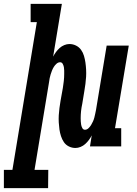

<svg xmlns="http://www.w3.org/2000/svg" viewBox="-87 -755 707 990"><path d="M161 215H-67V121H-23L103 -641H71V-735H232L187 -463Q193 -475 201.5 -486.5Q210 -498 220.5 -507.5Q231 -517 244.5 -522.5Q258 -528 271 -528Q289 -528 305 -520Q321 -512 331 -498Q341 -484 346 -467Q351 -450 353.5 -432.5Q356 -415 357 -396.5Q358 -378 357 -359.5Q356 -341 353.5 -322.5Q351 -304 348 -286L337 -219Q335 -210 333.5 -201Q332 -192 331 -182.5Q330 -173 329.5 -164Q329 -155 329 -146Q329 -137 329.5 -128.5Q330 -120 331.5 -111.5Q333 -103 337.5 -94.5Q342 -86 351 -86Q361 -86 369 -93.5Q377 -101 382.5 -110Q388 -119 392.5 -129Q397 -139 399.5 -149Q402 -159 404 -168.5Q406 -178 408 -188L463 -520H577L506 -94H538V0H377L386 -57Q380 -45 371.5 -33.5Q363 -22 352.5 -12.5Q342 -3 328.5 2.5Q315 8 302 8Q284 8 268 0Q252 -8 242.5 -22Q233 -36 227.5 -53Q222 -70 219.5 -87.5Q217 -105 216 -123.5Q215 -142 216 -160.5Q217 -179 219.5 -197.5Q222 -216 225 -234L237 -301Q238 -310 239.5 -319Q241 -328 242 -337.5Q243 -347 243.5 -356Q244 -365 244 -374Q244 -383 244 -391.5Q244 -400 242.5 -408.5Q241 -417 236.5 -425.5Q232 -434 223 -434Q213 -434 204.5 -426.5Q196 -419 190.5 -410Q185 -401 181 -391Q177 -381 174 -371Q171 -361 169 -351.5Q167 -342 166 -332L91 121H162Z"/></svg>

Font: Iosevka HT Extrabold Extended
Style: Italic
Weight: 800
Width: 7
Italic angle: -9°
Monospace: yes
Designer: Belleve Invis
Foundry: Belleve Invis
Version: Version 32.3.0; ttfautohint (v1.8.4)